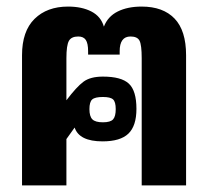

<svg xmlns="http://www.w3.org/2000/svg" viewBox="-20 -564 633 584"><path d="M47 -396Q47 -469 85 -506.5Q123 -544 187 -544Q229 -544 258 -529Q287 -514 296 -483Q308 -514 338 -529Q368 -544 411 -544Q476 -544 511 -507.5Q546 -471 546 -396V0H411V-387Q411 -427 404.5 -440Q398 -453 377 -453Q344 -453 344 -408V-398H248V-408Q248 -432 241 -442.5Q234 -453 218 -453Q197 -453 189.5 -439.5Q182 -426 182 -387V-259Q213 -300 234 -315.5Q255 -331 293 -331Q349 -331 372 -309.5Q395 -288 395 -233Q395 -181 370.5 -157.5Q346 -134 292 -134Q221 -134 207 -176L182 -141V0H47ZM332 -232Q332 -254 324 -261.5Q316 -269 293 -269Q269 -269 260.5 -261.5Q252 -254 252 -232Q252 -210 261 -201Q270 -192 293 -192Q316 -192 324 -201Q332 -210 332 -232Z"/></svg>

Font: Pridi Medium
Style: Regular
Weight: 500
Designer: Katatrad Team
Foundry: CadsonDemak
Version: Version 1.001